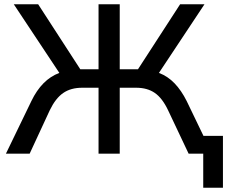

<svg xmlns="http://www.w3.org/2000/svg" viewBox="-20 -725 1072 906"><path d="M8 0 128 -248Q177 -350 260 -381L45 -705H160L359 -398H445V-705H545V-398H631L830 -705H945L730 -381Q772 -365 804 -331.5Q836 -298 861 -248L940 -84H1032V161H939V0H870L773 -205Q746 -262 710.5 -286.5Q675 -311 622 -311H545V0H445V-311H368Q314 -311 278 -286Q242 -261 215 -205L120 0Z"/></svg>

Font: Nunito Sans SemiBold
Style: Regular
Weight: 600
Designer: Vernon Adams
Foundry: Vernon Adams
Version: Version 3.101; ttfautohint (v1.8.4.7-5d5b);gftools[0.9.27]